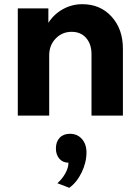

<svg xmlns="http://www.w3.org/2000/svg" viewBox="-20 -552 662 917"><path d="M373 -532Q459 -532 513 -472.5Q567 -413 567 -320V0H417V-294Q417 -341 391.5 -370.5Q366 -400 322 -400Q277 -400 246 -368Q215 -336 215 -288V0H65V-512H211V-443Q238 -485 281 -508.5Q324 -532 373 -532ZM307 225Q280 225 263.5 206Q247 187 247 157Q247 125 265 106Q283 87 314 87Q349 87 371 111.5Q393 136 393 176Q393 224 370 271.5Q347 319 311 345L254 323Q277 303 292 276Q307 249 307 225Z"/></svg>

Font: Metropolitano
Style: Bold
Weight: 700
Designer: Fonts by Alex Slobzheninov & Chris M. Simpson / Changes by Cristiano Sobral
Foundry: Fonts by Alex Slobzheninov & Chris M. Simpson / Changes by Cristiano Sobral
Version: Version 1.00;August 30, 2020;FontCreator 13.0.0.2681 64-bit